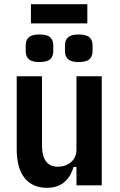

<svg xmlns="http://www.w3.org/2000/svg" viewBox="-20 -887 573 919"><path d="M346 -88H332Q302 12 205 12Q135 12 97.5 -35.5Q60 -83 60 -172V-522H181V-192Q181 -89 257 -89Q294 -89 320 -111Q346 -133 346 -172V-522H467V0H346ZM128 -867H398V-775H128ZM169 -590Q133 -590 118 -603.5Q103 -617 103 -642V-670Q103 -695 118 -708.5Q133 -722 169 -722Q205 -722 220 -708.5Q235 -695 235 -670V-642Q235 -617 220 -603.5Q205 -590 169 -590ZM357 -590Q321 -590 306 -603.5Q291 -617 291 -642V-670Q291 -695 306 -708.5Q321 -722 357 -722Q393 -722 408 -708.5Q423 -695 423 -670V-642Q423 -617 408 -603.5Q393 -590 357 -590Z"/></svg>

Font: IBM Plex Sans Cond SmBld
Style: Regular
Weight: 600
Width: 3
Designer: Mike Abbink, Paul van der Laan, Pieter van Rosmalen
Foundry: Bold Monday
Version: Version 1.3